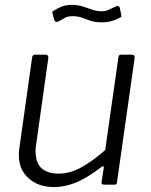

<svg xmlns="http://www.w3.org/2000/svg" viewBox="-20 -753 616 783"><path d="M201 10Q137 10 97 -25.5Q57 -61 57 -119Q57 -125 57 -131Q57 -137 58 -142L111 -519Q112 -525 115 -527.5Q118 -530 123 -530H166Q172 -530 175 -526.5Q178 -523 177 -516L127 -161Q126 -154 125.5 -148Q125 -142 125 -137Q125 -89 149.5 -67Q174 -45 219 -45Q266 -45 312.5 -71Q359 -97 409 -141L463 -520Q464 -526 466.5 -528Q469 -530 475 -530H517Q524 -530 527 -526.5Q530 -523 529 -516L457 -9Q456 -4 454.5 -2Q453 0 447 0H404Q399 0 396 -2.5Q393 -5 394 -10L403 -68Q404 -74 401.5 -75Q399 -76 394 -72Q329 -23 284.5 -6.5Q240 10 201 10ZM469 -681Q457 -674 438.5 -668Q420 -662 394 -662Q367 -662 348.5 -668.5Q330 -675 314 -681Q298 -687 276 -687Q253 -687 240.5 -678Q228 -669 214 -664Q208 -663 205.5 -665Q203 -667 201 -673L195 -695Q194 -700 193.5 -703Q193 -706 197 -708Q214 -719 231 -726Q248 -733 272 -733Q297 -733 316.5 -727Q336 -721 355 -714Q374 -707 395 -707Q408 -707 417 -710.5Q426 -714 434.5 -718.5Q443 -723 453 -727Q460 -730 464 -727.5Q468 -725 469 -719L474 -694Q475 -690 475 -686.5Q475 -683 469 -681Z"/></svg>

Font: Libre Franklin Light
Style: Italic
Weight: 300
Italic angle: -8°
Designer: Pablo Impallari, Rodrigo Fuenzalida, Nhung Nguyen
Foundry: Impallari Type
Version: Version 3.000